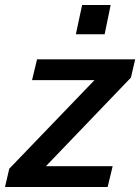

<svg xmlns="http://www.w3.org/2000/svg" viewBox="-28 -747 560 767"><path d="M-8 0 9 -73 390 -469 422 -427H100L120 -510H512L495 -437L117 -43L85 -83H422L402 0ZM275 -610 300 -727H414L390 -610Z"/></svg>

Font: Instrument Sans Medium
Style: Italic
Weight: 500
Italic angle: -13°
Designer: Rodrigo Fuenzalida
Foundry: fragTYPE
Version: Version 1.000;gftools[0.9.28]